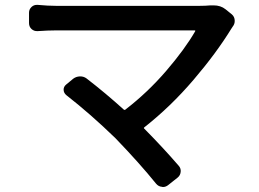

<svg xmlns="http://www.w3.org/2000/svg" viewBox="-20 -712 1040 772"><path d="M826.2 -690.4Q833 -690.4 838.9 -690.4Q867.2 -690.4 886.7 -674.8L912.1 -654.3Q923.8 -644.5 923.8 -627.9Q923.8 -615.2 916 -605.5Q913.1 -600.6 910.2 -596.7Q849.6 -498 757.8 -390.6Q666 -283.2 560.5 -200.2Q556.6 -197.3 560.5 -194.3Q636.7 -117.2 698.2 -45.9Q708 -35.2 706.5 -21Q705.1 -6.8 694.3 2L656.2 32.2Q646.5 40 634.8 40Q632.8 40 630.9 39.1Q617.2 38.1 607.4 26.4Q542 -54.7 444.3 -156.2Q344.7 -252.9 247.1 -329.1Q236.3 -337.9 235.8 -350.6Q235.4 -363.3 246.1 -372.1L274.4 -395.5Q286.1 -404.3 301.3 -404.8Q316.4 -405.3 328.1 -396.5Q405.3 -336.9 477.5 -271.5Q481.4 -268.6 484.4 -271.5Q574.2 -340.8 648.4 -427.2Q722.7 -513.7 764.6 -585.9Q766.6 -589.8 762.7 -589.8H205.1Q173.8 -589.8 131.8 -586.9Q117.2 -585.9 106.9 -595.2Q96.7 -604.5 96.7 -619.1V-661.1Q96.7 -674.8 107.4 -684.6Q116.2 -692.4 127.9 -692.4Q129.9 -692.4 131.8 -692.4Q172.9 -688.5 205.1 -688.5H783.2Q806.6 -688.5 826.2 -690.4Z"/></svg>

Font: Gen Jyuu GothicL Medium
Style: Regular
Weight: 500
Designer: [Source Han Sans]
Ryoko NISHIZUKA  (kana & ideographs); Paul D. Hunt (Latin, Greek & Cyrillic); Wenlong ZHANG  (bopomofo
Version: Version 1.002.20150607